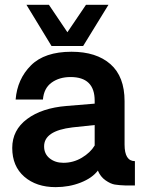

<svg xmlns="http://www.w3.org/2000/svg" viewBox="-20 -770 593 797"><path d="M193.8 -579.1 89.8 -750H183.1L259.8 -636.2L336.9 -750H430.2L325.2 -579.1ZM210.9 6.8Q130.9 6.8 80.8 -36.6Q30.8 -80.1 30.8 -155.8Q30.8 -230 92.3 -275.9Q153.8 -321.8 255.9 -330.1L373 -339.8V-352.1Q373 -450.2 272.9 -450.2Q226.1 -450.2 194.1 -427Q162.1 -403.8 158.2 -356.9H44.9Q51.8 -441.9 108.4 -498.5Q165 -555.2 276.9 -555.2Q379.9 -555.2 438.5 -503.7Q497.1 -452.1 497.1 -350.1V-169.9Q497.1 -101.1 540 -101.1V0H502.9Q474.1 -1 456.5 -3.9Q439 -6.8 418 -21.5Q397 -36.1 386.2 -62Q363.3 -31.2 315.2 -12.2Q267.1 6.8 210.9 6.8ZM243.2 -94.2Q284.2 -94.2 319.6 -115.2Q355 -136.2 373 -166V-251L280.8 -241.2Q162.6 -227.1 163.1 -162.1Q163.1 -131.3 186 -112.8Q209 -94.2 243.2 -94.2Z"/></svg>

Font: Oakes Grotesk
Style: SemiBold
Weight: 600
Designer: Samuel Oakes
Foundry: Samuel Oakes
Version: Version 1.0 | wf-rip DC20170320